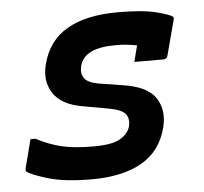

<svg xmlns="http://www.w3.org/2000/svg" viewBox="-45 -592 689 648"><g transform="rotate(-5 300.0 -268.0)"><path d="M377 -545Q462 -545 508 -533Q554 -521 562 -513Q565 -509 562 -501L531 -384Q528 -373 516 -373H418L420 -381Q424 -395 426.5 -406.5Q429 -418 432 -428Q416 -431 399 -433Q382 -435 362 -435Q304 -435 274.5 -419.5Q245 -404 238 -375Q232 -351 243 -334.5Q254 -318 291 -311L374 -298Q457 -285 483.5 -243Q510 -201 496 -145Q476 -66 411 -28.5Q346 9 242 9Q147 9 90.5 -8.5Q34 -26 22 -37Q20 -40 21 -47Q29 -76 34.5 -98.5Q40 -121 46 -144H63Q104 -122 147 -111.5Q190 -101 257 -101Q319 -101 346.5 -117Q374 -133 381 -158Q387 -184 374.5 -200Q362 -216 317 -224L233 -239Q160 -251 132.5 -293.5Q105 -336 120 -392Q140 -470 204.5 -507.5Q269 -545 377 -545Z"/></g></svg>

Font: Recursive Mn Lnr St SmB
Style: Italic
Weight: 600
Italic angle: -15°
Monospace: yes
Version: Version 1.079;hotconv 1.0.112;makeotfexe 2.5.65598; ttfautoh